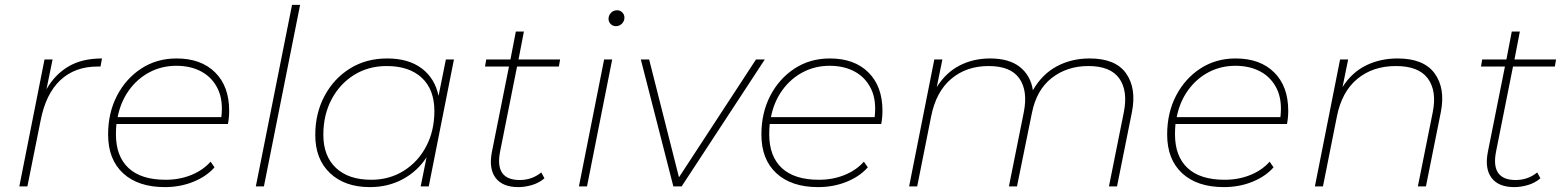

<svg xmlns="http://www.w3.org/2000/svg" viewBox="-20 -762 6400 785"><path d="M59 0 162 -519H195L170 -397Q204 -457 259.5 -490Q315 -523 397 -523L391 -490Q388 -490 385 -490Q382 -490 379 -490Q286 -490 226.5 -434Q167 -378 146 -269L92 0Z M654 3Q545 3 483.5 -53.5Q422 -110 422 -212Q422 -301 458.5 -371Q495 -441 558 -482Q621 -523 702 -523Q802 -523 859.5 -466Q917 -409 917 -309Q917 -282 912 -255H456Q454 -234 454 -213Q454 -123 505.5 -75Q557 -27 657 -27Q714 -27 762 -46.5Q810 -66 841 -101L857 -78Q825 -41 771 -19Q717 3 654 3ZM461 -283H885Q893 -351 871 -397.5Q849 -444 805 -468.5Q761 -493 701 -493Q641 -493 591 -466.5Q541 -440 507 -392.5Q473 -345 461 -283Z M1026 0 1174 -742H1207L1059 0Z M1492 3Q1390 3 1329.5 -54Q1269 -111 1269 -210Q1269 -299 1307 -370Q1345 -441 1411 -482Q1477 -523 1563 -523Q1650 -523 1704 -482.5Q1758 -442 1773 -370L1803 -519H1836L1733 0H1700L1724 -119Q1687 -62 1627 -29.5Q1567 3 1492 3ZM1498 -27Q1572 -27 1630.5 -63.5Q1689 -100 1722.5 -163.5Q1756 -227 1756 -308Q1756 -396 1704.5 -444Q1653 -492 1561 -492Q1486 -492 1427.5 -455.5Q1369 -419 1335.5 -355.5Q1302 -292 1302 -211Q1302 -124 1353.5 -75.5Q1405 -27 1498 -27Z M2099 3Q2035 3 2006.5 -34.5Q1978 -72 1991 -140L2061 -490H1963L1968 -519H2067L2089 -633H2122L2100 -519H2270L2265 -490H2094L2025 -144Q2001 -26 2105 -26Q2155 -26 2193 -57L2206 -33Q2184 -14 2155 -5.5Q2126 3 2099 3Z M2347 0 2450 -519H2483L2380 0ZM2498 -655Q2485 -655 2476.5 -664Q2468 -673 2468 -685Q2468 -699 2478 -709.5Q2488 -720 2503 -720Q2516 -720 2524.5 -711Q2533 -702 2533 -690Q2533 -676 2523 -665.5Q2513 -655 2498 -655Z M2733 0 2600 -519H2634L2756 -37L3071 -519H3107L2767 0Z M3325 3Q3216 3 3154.5 -53.5Q3093 -110 3093 -212Q3093 -301 3129.5 -371Q3166 -441 3229 -482Q3292 -523 3373 -523Q3473 -523 3530.5 -466Q3588 -409 3588 -309Q3588 -282 3583 -255H3127Q3125 -234 3125 -213Q3125 -123 3176.5 -75Q3228 -27 3328 -27Q3385 -27 3433 -46.5Q3481 -66 3512 -101L3528 -78Q3496 -41 3442 -19Q3388 3 3325 3ZM3132 -283H3556Q3564 -351 3542 -397.5Q3520 -444 3476 -468.5Q3432 -493 3372 -493Q3312 -493 3262 -466.5Q3212 -440 3178 -392.5Q3144 -345 3132 -283Z M4435 -523Q4541 -523 4584 -462Q4627 -401 4608 -304L4547 0H4514L4575 -304Q4592 -391 4556 -441.5Q4520 -492 4430 -492Q4343 -492 4280.5 -443.5Q4218 -395 4199 -300L4138 0H4105L4166 -304Q4183 -391 4147.5 -441.5Q4112 -492 4022 -492Q3931 -492 3869 -439.5Q3807 -387 3787 -286L3730 0H3697L3800 -519H3833L3810 -406Q3848 -466 3904 -494.5Q3960 -523 4028 -523Q4106 -523 4150 -488Q4194 -453 4203 -393Q4241 -459 4301 -491Q4361 -523 4435 -523Z M4984 3Q4875 3 4813.5 -53.5Q4752 -110 4752 -212Q4752 -301 4788.5 -371Q4825 -441 4888 -482Q4951 -523 5032 -523Q5132 -523 5189.5 -466Q5247 -409 5247 -309Q5247 -282 5242 -255H4786Q4784 -234 4784 -213Q4784 -123 4835.5 -75Q4887 -27 4987 -27Q5044 -27 5092 -46.5Q5140 -66 5171 -101L5187 -78Q5155 -41 5101 -19Q5047 3 4984 3ZM4791 -283H5215Q5223 -351 5201 -397.5Q5179 -444 5135 -468.5Q5091 -493 5031 -493Q4971 -493 4921 -466.5Q4871 -440 4837 -392.5Q4803 -345 4791 -283Z M5694 -523Q5801 -523 5845.5 -462Q5890 -401 5871 -304L5810 0H5777L5838 -304Q5855 -391 5817.5 -441.5Q5780 -492 5687 -492Q5593 -492 5529.5 -439.5Q5466 -387 5446 -286L5389 0H5356L5459 -519H5492L5469 -406Q5507 -466 5565 -494.5Q5623 -523 5694 -523Z M6171 3Q6107 3 6078.5 -34.5Q6050 -72 6063 -140L6133 -490H6035L6040 -519H6139L6161 -633H6194L6172 -519H6342L6337 -490H6166L6097 -144Q6073 -26 6177 -26Q6227 -26 6265 -57L6278 -33Q6256 -14 6227 -5.5Q6198 3 6171 3Z"/></svg>

Font: Montserrat ExtraLight
Style: Italic
Weight: 200
Italic angle: -11.3°
Designer: Julieta Ulanovsky
Foundry: Julieta Ulanovsky
Version: Version 9.000; ttfautohint (v1.8.4.7-5d5b)